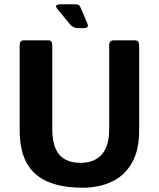

<svg xmlns="http://www.w3.org/2000/svg" viewBox="-20 -855 740 895"><path d="M363.3 20Q217.3 20 144.5 -44.7Q71.7 -109.3 71.7 -246.7V-646Q71.7 -666.3 91.3 -667H205.7Q223.7 -667 223.7 -644.7V-253.3Q223.7 -173.7 255.8 -134.8Q288 -96 356 -96Q419.7 -96 454.3 -134.8Q489 -173.7 489 -253.3V-644.7Q489 -667 510.7 -667H609.3Q628 -667 628.7 -644.7V-246.7Q628.7 -155 595 -95.8Q561.3 -36.7 501.7 -8.3Q442 20 363.3 20ZM305.7 -742.3 249.3 -810.7Q228.3 -835 262.7 -835H333.7Q350 -835 356 -819L387.3 -745.3Q396.3 -724 371 -724H341Q320.7 -724.7 305.7 -742.3Z"/></svg>

Font: Vivano Light
Style: Regular
Weight: 300
Designer: Joe Prince, Josias Burgherr
Version: Version 2.064;September 19, 2022;FontCreator 14.0.0.2877 64-